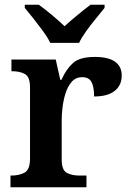

<svg xmlns="http://www.w3.org/2000/svg" viewBox="-20 -786 546 806"><path d="M24 0V-49H27Q61 -49 83.5 -61.5Q106 -74 106 -121V-419Q106 -463 85 -475Q64 -487 31 -487H28V-536H214L233 -451H238Q258 -496 286.5 -521.5Q315 -547 378 -547Q435 -547 463 -527Q491 -507 491 -469Q491 -428 461.5 -404.5Q432 -381 375 -381Q375 -422 364 -442Q353 -462 325 -462Q298 -462 281 -442.5Q264 -423 255 -394Q246 -365 242.5 -335Q239 -305 239 -284V-116Q239 -72 260.5 -60.5Q282 -49 313 -49H343V0ZM191 -606Q180 -629 160.5 -655.5Q141 -682 120.5 -708Q100 -734 84 -753V-766H143Q167 -749 198 -723Q229 -697 251 -676Q274 -697 305.5 -723Q337 -749 360 -766H419V-753Q404 -734 382.5 -708Q361 -682 342 -655.5Q323 -629 312 -606Z"/></svg>

Font: Noto Serif Tibetan SemiBold
Style: Regular
Weight: 600
Designer: Monotype Design Team
Foundry: Monotype Imaging Inc.
Version: Version 2.103; ttfautohint (v1.8.4.7-5d5b)